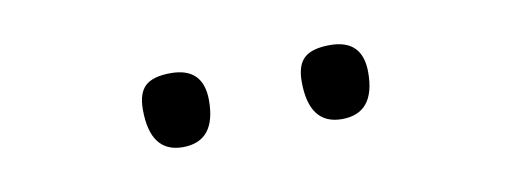

<svg xmlns="http://www.w3.org/2000/svg" viewBox="-27 -810 670 250"><g transform="rotate(-10 308.0 -685.0)"><path d="M411.6 -636.2Q368.2 -636.2 368.2 -693.4Q368.2 -715.3 378.7 -724.6Q389.2 -733.9 412.6 -733.9Q455.6 -733.9 455.6 -690.4Q455.6 -636.2 411.6 -636.2ZM201.2 -636.2Q158.2 -636.2 158.2 -693.4Q158.2 -715.3 168.5 -724.6Q178.7 -733.9 202.1 -733.9Q245.1 -733.9 245.1 -690.4Q245.1 -636.2 201.2 -636.2Z"/></g></svg>

Font: Pinar DS1-Light
Style: Regular
Weight: 300
Designer: Amin Abedi
Version: Version 2.000